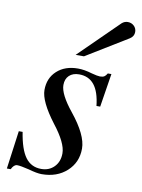

<svg xmlns="http://www.w3.org/2000/svg" viewBox="-79 -728 591 797"><g transform="rotate(10 216.0 -330.0)"><path d="M27.8 -147.9H43.9Q55.2 -75.7 79.6 -42.7Q104 -9.8 146 -9.8Q179.7 -9.8 200.9 -31.7Q222.2 -53.7 222.2 -88.9Q222.2 -132.3 166 -204.1Q103 -287.1 103 -335Q103 -385.3 136.7 -416Q170.4 -446.8 225.1 -446.8Q252 -446.8 284.2 -437Q309.6 -430.2 319.8 -430.2Q331.5 -430.2 337.9 -434.1Q344.2 -438 350.1 -448.2H365.2L342.8 -307.1H327.1Q320.8 -366.2 297.6 -395Q274.4 -423.8 233.9 -423.8Q207.5 -423.8 192.1 -409.2Q176.8 -394.5 176.8 -369.1Q176.8 -330.1 231 -263.2Q298.8 -179.2 298.8 -122.1Q298.8 -64 257.6 -26.4Q216.3 11.2 151.9 11.2Q131.8 11.2 96.2 1Q60.1 -7.8 45.9 -7.8Q32.2 -7.8 22 13.2H5.9ZM205.1 -501 370.1 -663.1Q381.3 -672.9 395 -672.9Q410.6 -672.9 421.4 -662.6Q432.1 -652.3 432.1 -637.2Q432.1 -618.7 415 -607.9L240.2 -501Z"/></g></svg>

Font: Accordance
Style: Italic
Weight: 400
Italic angle: -11°
Version: Version 1.2 (build January 31, 2020) Miklal Software Solutio